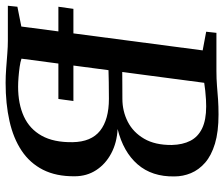

<svg xmlns="http://www.w3.org/2000/svg" viewBox="-81 -713 798 684"><g transform="rotate(90 318.0 -371.0)"><path d="M271 8Q246.5 8 219.8 6Q193 4 167.5 2Q142 0 121.5 0H-3.5L0 -34L70.5 -48L155.5 -694L89 -706.5L93 -743H228.5Q257.5 -743 281.8 -745Q306 -747 330.2 -748.8Q354.5 -750.5 384 -750.5Q445.5 -750.5 487.8 -737.8Q530 -725 555.5 -702.8Q581 -680.5 592.8 -652.2Q604.5 -624 604.5 -593.5Q606 -513.5 561.5 -462.2Q517 -411 435.5 -391Q484.5 -388.5 522.5 -368.2Q560.5 -348 582.2 -314.5Q604 -281 604 -237.5Q604.5 -172 580.8 -125.2Q557 -78.5 512.8 -49Q468.5 -19.5 407.2 -5.8Q346 8 271 8ZM284.5 -36.5Q346 -36.5 390.8 -57Q435.5 -77.5 459.5 -120.5Q483.5 -163.5 482.5 -230.5Q481.5 -297 441.8 -328.5Q402 -360 328 -360Q292 -360 268.5 -359.5Q245 -359 226 -358.5L185 -48.5Q196.5 -44.5 214.2 -42Q232 -39.5 251 -38Q270 -36.5 284.5 -36.5ZM232.5 -407.5Q254 -407.5 278.8 -407.8Q303.5 -408 328 -408Q372 -408 409.8 -427.2Q447.5 -446.5 470.2 -485.5Q493 -524.5 492.5 -584Q491.5 -623 477.5 -650.2Q463.5 -677.5 433.5 -692Q403.5 -706.5 355 -706.5Q346 -706.5 330.8 -705.8Q315.5 -705 299.2 -703.2Q283 -701.5 271 -699.5ZM0 -180 7.5 -233.5H336L328.5 -180Z"/></g></svg>

Font: Merriweather 60pt Medium
Style: Italic
Weight: 500
Italic angle: -7.8°
Version: Version 2.101